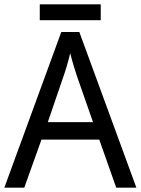

<svg xmlns="http://www.w3.org/2000/svg" viewBox="-20 -864 648 884"><path d="M515.1 0 437 -221.2H170.9L91.8 0H0L262.2 -716.8H345.2L607.9 0ZM408.2 -301.8 335.9 -508.8Q333 -517.6 328.9 -530.3Q324.7 -543 320.3 -557.6Q315.9 -572.3 311.5 -588.1Q307.1 -604 303.2 -619.1Q299.8 -604 295.4 -587.9Q291 -571.8 286.6 -556.9Q282.2 -542 278.1 -529.5Q273.9 -517.1 271 -508.8L200.2 -301.8ZM163.1 -844.2H443.8V-771H163.1Z"/></svg>

Font: Droid Sans
Style: Regular
Weight: 400
Foundry: Ascender Corporation
Version: Version 1.00 build 114